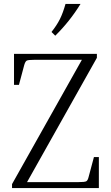

<svg xmlns="http://www.w3.org/2000/svg" viewBox="-20 -953 562 973"><path d="M456 -157H481V0H41V-20L395 -650H157Q122 -650 115 -645.5Q108 -641 103 -624L76 -523H51V-680H471V-660L117 -30H375Q410 -30 417.5 -34.5Q425 -39 429 -56ZM260 -772 241 -791Q268 -825 283.5 -856Q299 -887 312 -933H388Q334 -845 260 -772Z"/></svg>

Font: Inria Serif Light
Style: Regular
Weight: 300
Designer: Black Foundry Team
Foundry: Black Foundry
Version: Version 1.000; ttfautohint (v1.8.3)